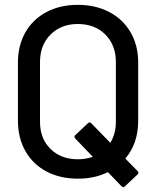

<svg xmlns="http://www.w3.org/2000/svg" viewBox="-20 -728 636 792"><path d="M551 -16Q551 -12 547 -8L496 40Q492 44 489 44Q487 44 481 40L425 -18Q371 9 301 9Q228 9 172 -20.5Q116 -50 85 -104.5Q54 -159 54 -230V-470Q54 -541 85 -595Q116 -649 172 -678.5Q228 -708 301 -708Q374 -708 430.5 -678.5Q487 -649 518.5 -595Q550 -541 550 -470V-230Q550 -136 497 -74L547 -23Q551 -20 551 -16ZM301 -71Q333 -71 363 -81L291 -156Q287 -162 287 -164Q287 -167 291 -171L342 -219Q346 -223 350 -223Q354 -223 357 -219L435 -139Q458 -176 458 -226V-472Q458 -542 414.5 -585.5Q371 -629 301 -629Q232 -629 188.5 -585.5Q145 -542 145 -472V-226Q145 -156 188.5 -113.5Q232 -71 301 -71Z"/></svg>

Font: Barlow GEO Medium
Style: Regular
Weight: 500
Designer: Jeremy Tribby
Foundry: Tribby Type
Version: Version 1.408